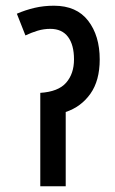

<svg xmlns="http://www.w3.org/2000/svg" viewBox="-20 -652 403 672"><path d="M169 -632Q248 -632 288.5 -579.5Q329 -527 329 -444Q329 -370 296.5 -324Q264 -278 210 -260V0H121V-327Q184 -331 211.5 -362.5Q239 -394 239 -444Q239 -495 218 -523Q197 -551 156 -551Q133 -551 111.5 -544.5Q90 -538 69 -528L39 -604Q69 -617 101 -624.5Q133 -632 169 -632Z"/></svg>

Font: Noto Sans ExtraCondensed Medium
Style: Italic
Weight: 500
Width: 2
Italic angle: -12°
Designer: Monotype Design Team
Foundry: Monotype Imaging Inc.
Version: Version 2.013; ttfautohint (v1.8.4.7-5d5b)